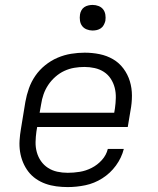

<svg xmlns="http://www.w3.org/2000/svg" viewBox="-20 -752 640 780"><path d="M255 8Q232 8 209 5Q186 2 165 -5.5Q144 -13 126 -25.5Q108 -38 95 -55Q82 -72 73.5 -92.5Q65 -113 61.5 -135.5Q58 -158 59.5 -181.5Q61 -205 65 -228L83 -338Q88 -366 97.5 -393Q107 -420 123.5 -444Q140 -468 163.5 -487Q187 -506 214 -517.5Q241 -529 269 -533.5Q297 -538 324 -538Q355 -538 384.5 -532Q414 -526 439 -511.5Q464 -497 481.5 -473.5Q499 -450 507.5 -422Q516 -394 516 -363.5Q516 -333 510 -302L499 -236H131L128 -218Q125 -197 124.5 -175.5Q124 -154 129.5 -134Q135 -114 146.5 -97.5Q158 -81 175 -70Q192 -59 212.5 -54.5Q233 -50 255 -50Q279 -50 304 -54Q329 -58 352.5 -70Q376 -82 394 -102Q412 -122 418 -147H483Q474 -111 451 -79.5Q428 -48 395.5 -27.5Q363 -7 327 0.5Q291 8 255 8ZM141 -294H444L447 -312Q450 -333 450.5 -354.5Q451 -376 446 -395.5Q441 -415 430 -432Q419 -449 402 -460Q385 -471 364.5 -475.5Q344 -480 323 -480Q302 -480 281.5 -476.5Q261 -473 241.5 -464Q222 -455 205 -440Q188 -425 176 -407Q164 -389 157 -369Q150 -349 147 -328ZM356 -628Q344 -628 332.5 -632.5Q321 -637 314 -646Q307 -655 305 -667.5Q303 -680 305 -693Q306 -701 310.5 -709.5Q315 -718 322.5 -723Q330 -728 339 -730Q348 -732 356 -732Q369 -732 380.5 -727.5Q392 -723 399 -714Q406 -705 408 -692.5Q410 -680 408 -667Q406 -659 401.5 -650.5Q397 -642 389.5 -637Q382 -632 373.5 -630Q365 -628 356 -628Z"/></svg>

Font: Iosevka Curly LtExObl
Style: Regular
Weight: 300
Width: 7
Italic angle: -9°
Monospace: yes
Designer: Belleve Invis
Foundry: Belleve Invis
Version: Version 11.1.0; ttfautohint (v1.8.3)